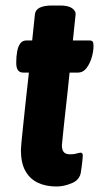

<svg xmlns="http://www.w3.org/2000/svg" viewBox="-20 -670 382 698"><path d="M198 -650Q228 -650 241.5 -640.5Q255 -631 255 -619L245 -523H304Q314 -523 317 -518.5Q320 -514 320 -503Q320 -484 313.5 -461.5Q307 -439 294.5 -422.5Q282 -406 262 -406H233Q233 -406 231 -387Q229 -368 226 -338.5Q223 -309 219 -275.5Q215 -242 212 -211.5Q209 -181 207 -162Q205 -143 205 -142Q205 -125 212 -117Q219 -109 235 -109Q249 -109 259 -112Q269 -115 273 -115Q281 -115 281 -104Q281 -102 279.5 -86Q278 -70 274 -44Q270 -16 241 -4Q212 8 186 8Q146 8 117 -6Q88 -20 72 -49Q56 -78 56 -125Q56 -130 58 -152.5Q60 -175 63.5 -207Q67 -239 70.5 -273.5Q74 -308 77.5 -338Q81 -368 83 -387Q85 -406 85 -406H65Q52 -406 45.5 -414.5Q39 -423 39 -442Q39 -465 42.5 -483.5Q46 -502 54 -512.5Q62 -523 77 -523H97L107 -618Q110 -650 170 -650Z"/></svg>

Font: Asap VF Beta
Style: Italic
Weight: 400
Italic angle: -6°
Designer: Pablo Cosgaya
Foundry: Pablo Cosgaya
Version: Version 1.007